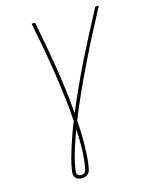

<svg xmlns="http://www.w3.org/2000/svg" viewBox="-136 -821 872 1112"><g transform="rotate(-15 300.0 -265.0)"><path d="M214 205Q203 205 192 201Q181 197 175 188.5Q169 180 168.5 168.5Q168 157 170 145Q175 110 184.5 76Q194 42 205 8Q216 -26 228 -60Q240 -94 254 -127Q249 -205 239.5 -281.5Q230 -358 218.5 -434Q207 -510 193 -585Q179 -660 164 -735H185Q213 -596 236 -455Q259 -314 271 -170Q331 -314 401 -455Q471 -596 546 -735H567Q527 -660 488 -584.5Q449 -509 412 -433Q375 -357 340 -280Q305 -203 274 -125Q276 -90 277.5 -55.5Q279 -21 278.5 14Q278 49 276 84.5Q274 120 268 155Q266 165 263 174.5Q260 184 252 191.5Q244 199 234 202Q224 205 214 205ZM215 186Q221 186 227.5 184Q234 182 238.5 177Q243 172 244.5 165.5Q246 159 247 153Q257 95 258 37Q259 -21 256 -78Q235 -22 217 35Q199 92 190 150Q189 157 189 163.5Q189 170 192.5 175.5Q196 181 202 183.5Q208 186 215 186Z"/></g></svg>

Font: Iosevka Curly Slab ThExObl
Style: Regular
Weight: 100
Width: 7
Italic angle: -9°
Monospace: yes
Designer: Belleve Invis
Foundry: Belleve Invis
Version: Version 11.1.0; ttfautohint (v1.8.3)